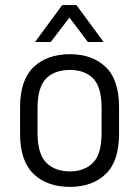

<svg xmlns="http://www.w3.org/2000/svg" viewBox="-20 -726 545 752"><path d="M112.3 -43.9Q58.6 -94.7 58.6 -202.1V-305.7Q58.6 -413.1 112.3 -463.9Q165 -513.7 253.9 -513.7Q340.8 -513.7 393.6 -463.9Q446.3 -414.1 446.3 -305.7V-202.1Q446.3 -93.8 393.6 -43.9Q340.8 5.9 253.9 5.9Q165 5.9 112.3 -43.9ZM344.7 -88.9Q377.9 -122.1 377.9 -206.1V-301.8Q377.9 -385.7 344.7 -418.9Q311.5 -452.1 253.9 -452.1Q194.3 -452.1 161.1 -418.9Q127 -384.8 127 -301.8V-206.1Q127 -123 161.1 -88.9Q195.3 -54.7 253.9 -54.7Q310.5 -54.7 344.7 -88.9ZM223.6 -706.1H279.3L385.7 -561.5H324.2L252 -657.2L178.7 -561.5H117.2Z"/></svg>

Font: Dinish
Style: Regular
Weight: 400
Designer: Bert Driehuis
Foundry: Playbeing
Version: Version 3.006; git-39231f3c-release